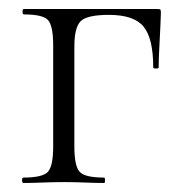

<svg xmlns="http://www.w3.org/2000/svg" viewBox="-20 -406 412 426"><path d="M329 -386Q335 -386 336 -384.5Q337 -383 337 -377Q336 -347 334 -311.5Q332 -276 332 -256Q332 -254 326 -254Q320 -254 320 -256Q320 -321 298.5 -347Q277 -373 222 -373Q173 -373 159 -359Q145 -345 145 -303V-81Q145 -38 156.5 -25Q168 -12 211 -12Q213 -12 213 -6Q213 0 211 0Q192 0 169 -1Q146 -2 123 -2Q98 -2 74.5 -1Q51 0 32 0Q29 0 29 -6Q29 -12 32 -12Q75 -12 86.5 -25Q98 -38 98 -81V-305Q98 -349 86.5 -361.5Q75 -374 33 -374Q30 -374 30 -380Q30 -386 33 -386Z"/></svg>

Font: Cormorant Garamond Light
Style: Regular
Weight: 300
Designer: Christian Thalmann (Catharsis Fonts)
Foundry: Catharsis Fonts
Version: Version 4.001